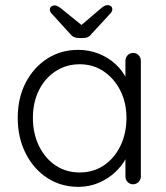

<svg xmlns="http://www.w3.org/2000/svg" viewBox="-20 -717 646 747"><path d="M498 -511Q511 -511 519.5 -502Q528 -493 528 -480V-30Q528 -18 519 -9Q510 0 498 0Q485 0 476.5 -9Q468 -18 468 -30V-149L485 -157Q485 -129 469.5 -100Q454 -71 427 -46Q400 -21 363.5 -5.5Q327 10 285 10Q217 10 163.5 -25Q110 -60 79.5 -121Q49 -182 49 -258Q49 -336 80 -395.5Q111 -455 164 -489Q217 -523 284 -523Q327 -523 364.5 -508Q402 -493 430 -467Q458 -441 473.5 -407.5Q489 -374 489 -338L468 -353V-480Q468 -493 476.5 -502Q485 -511 498 -511ZM290 -46Q343 -46 384 -73.5Q425 -101 448.5 -149.5Q472 -198 472 -258Q472 -317 448.5 -364Q425 -411 384 -439Q343 -467 290 -467Q238 -467 196.5 -440Q155 -413 131.5 -366Q108 -319 108 -258Q108 -198 131.5 -149.5Q155 -101 196 -73.5Q237 -46 290 -46ZM287 -569Q265 -569 253 -585L182 -663Q174 -671 174 -680Q174 -687 179.5 -691.5Q185 -696 193 -696Q203 -696 219 -683L303 -615L289 -613L371 -683Q379 -690 385.5 -693.5Q392 -697 399 -697Q407 -697 412 -692.5Q417 -688 417 -681Q417 -677 415 -672.5Q413 -668 408 -663L336 -585Q325 -569 303 -569Z"/></svg>

Font: zvoove
Style: Regular
Weight: 400
Designer: Vernon Adams (Nunito) & Andrew Paglinawan (Quicksand)
Foundry: zvoove
Version: Version 3.006